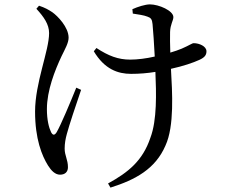

<svg xmlns="http://www.w3.org/2000/svg" viewBox="-20 -789 1040 876"><path d="M146 -749C180 -712 204 -678 204 -638C204 -558 140 -411 140 -280C140 -155 171 -79 199 -34C214 -10 232 8 254 8C276 8 290 -4 290 -26C290 -61 275 -79 275 -111C275 -135 279 -156 285 -178C295 -216 327 -312 350 -379L328 -389C301 -322 257 -217 238 -185C229 -171 221 -171 213 -186C203 -207 194 -242 194 -291C194 -376 230 -467 261 -533C277 -566 293 -593 293 -617C293 -665 243 -716 219 -733C201 -745 185 -754 158 -763ZM586 -727C610 -723 636 -720 653 -713C668 -708 674 -701 676 -679C679 -650 683 -587 686 -531C647 -522 607 -517 574 -517C519 -517 475 -534 420 -570L408 -555C457 -473 518 -452 578 -452C615 -452 653 -455 689 -461C693 -365 697 -241 666 -160C631 -56 566 -3 473 48L484 67C598 31 689 -18 735 -125C776 -214 766 -368 760 -475C815 -487 862 -503 890 -516C914 -527 922 -538 922 -555C922 -578 889 -592 864 -592C856 -592 846 -583 809 -567C795 -561 777 -555 757 -549C756 -585 755 -620 756 -643C757 -678 771 -695 771 -711C771 -740 705 -769 664 -769C643 -769 608 -758 584 -747Z"/></svg>

Font: Noto Serif JP Medium
Style: Regular
Weight: 500
Designer: Ryoko NISHIZUKA 西塚涼子 (kana & ideographs); Frank Grießhammer (Latin, Greek & Cyrillic); Wenlong ZHANG 张文龙 (bopomofo); San
Foundry: Adobe
Version: Version 2.001;hotconv 1.1.0;makeotfexe 2.6.0